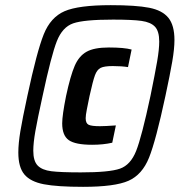

<svg xmlns="http://www.w3.org/2000/svg" viewBox="-20 -716 709 744"><path d="M51 -125Q51 -160 59 -208Q67 -256 86 -344Q123 -517 149.5 -583Q176 -649 230 -672.5Q284 -696 409 -696Q507 -696 558 -686Q609 -676 632.5 -647Q656 -618 656 -561Q656 -527 647.5 -477.5Q639 -428 621 -344Q584 -171 557.5 -105Q531 -39 478 -15.5Q425 8 302 8Q202 8 150 -2Q98 -12 74.5 -40Q51 -68 51 -125ZM563 -344Q581 -432 589 -478.5Q597 -525 597 -555Q597 -595 580.5 -612.5Q564 -630 528.5 -635Q493 -640 418 -640Q305 -640 263.5 -625.5Q222 -611 200.5 -557Q179 -503 145 -344Q125 -253 117 -207.5Q109 -162 109 -132Q109 -92 126 -74.5Q143 -57 179 -52.5Q215 -48 293 -48Q404 -48 445 -62.5Q486 -77 507.5 -131Q529 -185 563 -344ZM221 -238Q221 -269 236 -344Q253 -423 269.5 -461Q286 -499 315.5 -515.5Q345 -532 402 -532Q461 -532 490 -524L476 -456Q451 -460 417 -460Q384 -460 370 -453Q356 -446 348 -424.5Q340 -403 327 -344Q321 -315 316.5 -292Q312 -269 312 -258Q312 -238 323.5 -232.5Q335 -227 367 -227Q387 -227 429 -230L415 -163Q380 -155 337 -155Q272 -155 246.5 -173Q221 -191 221 -238Z"/></svg>

Font: Saira Semi Condensed
Style: Bold Italic
Weight: 700
Width: 4
Italic angle: -12°
Designer: Hector Gatti with collaboration of the Omnibus-Type team
Foundry: Omnibus-Type
Version: Version 1.001; ttfautohint (v1.8)